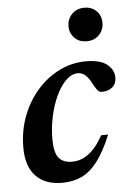

<svg xmlns="http://www.w3.org/2000/svg" viewBox="-50 -698 505 748"><g transform="rotate(-5 202.5 -324.0)"><path d="M261 -408Q236.5 -408 214.5 -386.8Q192.5 -365.5 175.8 -330Q159 -294.5 149.2 -250.2Q139.5 -206 139.5 -160Q139.5 -109.5 156.2 -88Q173 -66.5 208.5 -66.5Q230.5 -66.5 250.8 -75.2Q271 -84 291 -104.2Q311 -124.5 330.5 -159.5H357.5Q330 -93 301 -55.8Q272 -18.5 238.5 -3.2Q205 12 164 12Q96 12 60 -26.5Q24 -65 24 -136.5Q24 -203.5 45.8 -260.5Q67.5 -317.5 105.5 -360.5Q143.5 -403.5 192.5 -427.5Q241.5 -451.5 295.5 -451.5Q352.5 -451.5 378.8 -430Q405 -408.5 405 -378.5Q405 -354.5 389 -341Q373 -327.5 347 -327.5Q338.5 -327 330.2 -337Q322 -347 312 -367Q301.5 -386.5 289 -397.2Q276.5 -408 261 -408ZM306 -529Q277 -529 258.8 -547.5Q240.5 -566 240.5 -593Q240.5 -621.5 259.5 -640.8Q278.5 -660 308 -660Q337.5 -660 355.5 -641.5Q373.5 -623 373.5 -595.5Q373.5 -567.5 354.8 -548.2Q336 -529 306 -529Z"/></g></svg>

Font: Newsreader 24pt SemiBold
Style: Italic
Weight: 600
Italic angle: -17°
Designer: Hugues Gentile
Foundry: Production Type
Version: Version 1.003